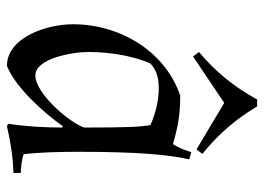

<svg xmlns="http://www.w3.org/2000/svg" viewBox="-124 -623 762 554"><g transform="rotate(90 257.0 -346.0)"><path d="M277 -612 411 -532 424 -549C367 -595 324 -645 287 -707H267C231 -641 188 -588 130 -539L143 -522ZM50 -176C50 -96 90 15 170 15C233 -10 305 -91 344 -146L348 -145C348 -95 345 -39 337 11L344 15C392 4 431 -2 479 -4V-25C464 -25 440 -28 425 -33C419 -83 418 -143 418 -193C418 -365 427 -458 440 -511L419 -517C414 -500 405 -478 396 -464C344 -479 310 -485 256 -485C128 -442 50 -311 50 -176ZM130 -221C130 -277 140 -346 163 -399C185 -419 208 -423 237 -423C271 -423 310 -413 341 -399C346 -368 348 -336 348 -207C330 -160 248 -67 198 -67C149 -67 130 -172 130 -221Z"/></g></svg>

Font: Almendra
Style: Regular
Weight: 400
Designer: Ana Sanfelippo
Foundry: Ana Sanfelippo
Version: Version 1.003